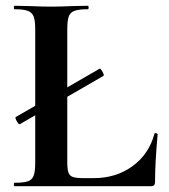

<svg xmlns="http://www.w3.org/2000/svg" viewBox="-20 -645 585 665"><path d="M35 -240 325 -407Q328 -409 335 -396.5Q342 -384 338 -382L49 -215Q45 -213 38 -225.5Q31 -238 35 -240ZM270 -28H304Q382 -28 439 -69.5Q496 -111 515 -182Q515 -184 519 -184Q521 -184 523.5 -182.5Q526 -181 526 -180Q517 -81 517 -15Q517 -7 513.5 -3.5Q510 0 502 0H30Q28 0 28 -6Q28 -12 30 -12Q62 -12 76.5 -17Q91 -22 96.5 -36.5Q102 -51 102 -81V-544Q102 -574 96.5 -588Q91 -602 76 -607.5Q61 -613 30 -613Q28 -613 28 -619Q28 -625 30 -625L81 -624Q127 -622 157 -622Q187 -622 233 -624L284 -625Q287 -625 287 -619Q287 -613 284 -613Q253 -613 238 -607.5Q223 -602 218 -587.5Q213 -573 213 -543V-85Q213 -59 217 -47.5Q221 -36 232.5 -32Q244 -28 270 -28Z"/></svg>

Font: Cormorant Infant
Style: Bold
Weight: 700
Designer: Christian Thalmann (Catharsis Fonts)
Foundry: Catharsis Fonts
Version: Version 4.000